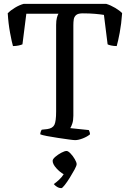

<svg xmlns="http://www.w3.org/2000/svg" viewBox="-20 -724 671 992"><path d="M368 0Q360 0 335 -3.5Q310 -7 279.5 -11.5Q249 -16 223 -21Q197 -26 188 -30Q188 -36 190.5 -43.5Q193 -51 196 -54L224 -57Q252 -61 261 -79Q270 -97 270 -148V-595Q270 -618 274 -632.5Q278 -647 282 -653H116L96 -495Q90 -492 76.5 -489Q63 -486 47 -486Q41 -506 32 -554.5Q23 -603 20 -656Q34 -670 57 -684Q80 -698 102 -704H529Q552 -697 575.5 -683Q599 -669 611 -656Q607 -600 598.5 -555Q590 -510 583 -486Q568 -486 554 -489Q540 -492 536 -495L517 -647Q499 -650 471 -652.5Q443 -655 407 -655Q383 -655 373 -646Q363 -637 361 -623.5Q359 -610 359 -594V-126Q359 -102 353.5 -85.5Q348 -69 343 -62L439 -52Q440 -50 442.5 -43.5Q445 -37 445 -30Q431 -18 408 -9Q385 0 368 0ZM297 248Q285 248 274 241Q263 234 258 227Q271 218 285.5 204.5Q300 191 309 176Q290 166 271 145Q252 124 252 107Q252 98 266 86Q280 74 297 65Q314 56 324 56Q332 56 344.5 69Q357 82 366.5 98.5Q376 115 376 124Q376 132 365.5 151.5Q355 171 341 193.5Q327 216 314.5 232Q302 248 297 248Z"/></svg>

Font: Texturina Light
Style: Regular
Weight: 300
Designer: Guillermo Torres Carreño
Foundry: Omnibus-Type
Version: Version 1.002; ttfautohint (v1.8.3)